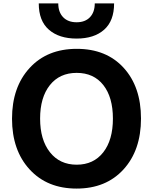

<svg xmlns="http://www.w3.org/2000/svg" viewBox="-20 -1057 887 1115"><path d="M151.9 -73.2Q49.8 -184.6 49.8 -367.7Q49.8 -550.8 151.9 -662.1Q253.9 -773.4 425.8 -773.4Q597.7 -773.4 698.2 -663.1Q798.8 -552.7 798.8 -368.7Q798.8 -184.6 697.3 -73.2Q595.7 38.1 424.8 38.1Q253.9 38.1 151.9 -73.2ZM205.1 -1037.1H318.4Q318.4 -986.3 346.7 -957Q375 -927.7 424.8 -927.7Q474.6 -927.7 502.4 -957Q530.3 -986.3 530.3 -1037.1H642.6Q642.6 -935.5 584.5 -884.3Q526.4 -833 424.8 -833Q323.2 -833 264.2 -884.3Q205.1 -935.5 205.1 -1037.1ZM269.5 -562.5Q212.9 -491.2 212.9 -368.2Q212.9 -245.1 270 -172.9Q327.1 -100.6 425.3 -100.6Q523.4 -100.6 579.6 -172.4Q635.7 -244.1 635.7 -368.2Q635.7 -492.2 580.1 -563Q524.4 -633.8 425.3 -633.8Q326.2 -633.8 269.5 -562.5Z"/></svg>

Font: GenEi M Gothic v2 Bold
Style: Regular
Weight: 700
Version: Version 2.0